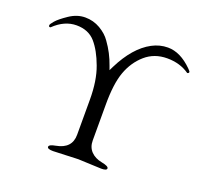

<svg xmlns="http://www.w3.org/2000/svg" viewBox="-115 -782 970 920"><g transform="rotate(20 369.5 -322.5)"><path d="M325.2 -107.9V-287.1Q325.2 -384.3 299.8 -452.1Q274.9 -520 240.2 -560.1Q205.1 -600.1 144 -600.1Q83 -600.1 29.8 -548.8Q27.8 -546.9 23.9 -548.3Q20 -549.8 20 -555.7Q20 -561.5 35.2 -579.1Q50.8 -597.2 89.8 -623.5Q128.9 -649.9 170.4 -649.9Q211.9 -649.9 247.1 -629.4Q282.2 -608.9 301.8 -580.1Q337.9 -530.3 357.9 -472.2L365.2 -452.1L375 -472.2Q432.1 -586.9 511.7 -629.4Q550.3 -649.9 591.8 -649.9Q655.8 -649.9 716.8 -588.9Q728 -578.1 728 -574.2Q728 -570.3 724.6 -568.4Q721.2 -566.4 719.2 -566.9Q671.9 -600.1 606.4 -600.1Q541 -600.1 495.1 -560.1Q449.2 -520 426.8 -458.5Q404.3 -397 404.8 -288.1V-107.9Q404.8 -74.2 425.3 -52.7Q445.8 -31.2 481.4 -24.4Q517.1 -17.6 517.1 -6.3Q517.1 5.4 487.8 4.9L371.1 0L243.2 4.9Q214.4 4.9 213.9 -6.3Q213.9 -18.1 247.1 -23.9Q325.2 -38.1 325.2 -107.9Z"/></g></svg>

Font: EBGaramond
Style: Regular
Weight: 400
Version: Version 000.012g